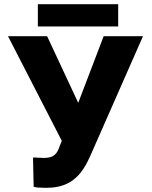

<svg xmlns="http://www.w3.org/2000/svg" viewBox="-20 -883 721 913"><path d="M18 -711 274 -213 264 -189C252 -152 237 -132 189 -132H181C179 -132 175 -133 169 -133H159C157 -133 156 -134 150 -134H137L140 5C146 7 157 9 163 9C171 9 181 10 191 10H203C326 10 374 -63 409 -141L660 -711H473L352 -394L204 -711ZM160 -757H542V-863H160Z"/></svg>

Font: Asimov Pro
Style: Ult
Weight: 900
Designer: Google
Version: Version 2.000980; 2014